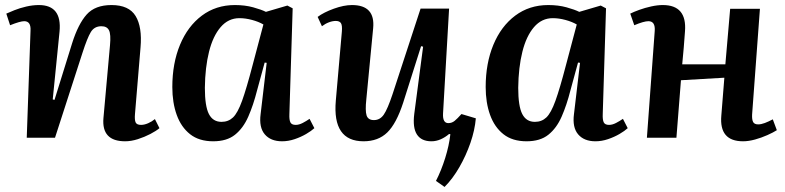

<svg xmlns="http://www.w3.org/2000/svg" viewBox="-20 -546 3111 761"><path d="M612 -38Q599 -27 576 -15Q553 -3 526.5 5.5Q500 14 476 14Q382 14 390 -78L416 -367Q420 -410 412 -426Q404 -442 382 -442Q354 -442 340 -419Q326 -396 307 -337L198 0H86L101 -425Q103 -462 76 -462Q60 -462 20 -446L5 -492Q16 -497 37 -505.5Q58 -514 84 -520Q110 -526 134 -526Q226 -526 216 -421L189 -152L196 -150L266 -375Q290 -451 323.5 -488.5Q357 -526 422 -526Q491 -526 517.5 -482.5Q544 -439 537 -358L515 -94Q513 -71 517.5 -61Q522 -51 539 -51Q552 -51 567 -57.5Q582 -64 594 -74Z M1127 -94Q1126 -71 1131 -61Q1136 -51 1152 -51Q1165 -51 1179.5 -58.5Q1194 -66 1207 -75L1226 -38Q1214 -27 1193.5 -15Q1173 -3 1148 5.5Q1123 14 1098 14Q1053 14 1029.5 -13.5Q1006 -41 1013 -94L1037 -297L1029 -298L999 -188Q984 -129 964 -83.5Q944 -38 911.5 -12Q879 14 825 14Q769 14 733.5 -14Q698 -42 680.5 -90.5Q663 -139 663 -201Q663 -295 693.5 -368.5Q724 -442 780 -484Q836 -526 911 -526Q951 -526 983.5 -517Q1016 -508 1034 -499L1119 -524L1140 -513ZM858 -63Q885 -63 903.5 -80.5Q922 -98 939.5 -146.5Q957 -195 981 -287L1024 -449Q1005 -460 979 -467Q953 -474 929 -474Q885 -474 854.5 -438.5Q824 -403 808.5 -341Q793 -279 792 -198Q792 -125 808 -94Q824 -63 858 -63Z M1239 -479Q1263 -497 1303 -511.5Q1343 -526 1375 -526Q1468 -526 1459 -434L1432 -153Q1427 -107 1433 -88.5Q1439 -70 1462 -70Q1486 -70 1501 -91.5Q1516 -113 1536 -173L1647 -512H1760L1736 -96Q1734 -58 1757 -58Q1771 -58 1782 -67Q1793 -76 1809 -94L1866 -77Q1862 -30 1844.5 20.5Q1827 71 1800.5 117Q1774 163 1742 195L1708 171Q1729 130 1744.5 80.5Q1760 31 1765 -14L1760 -15Q1745 -2 1727 6Q1709 14 1690 14Q1650 14 1632.5 -13Q1615 -40 1622 -95L1657 -361L1649 -363L1578 -139Q1551 -56 1515 -21Q1479 14 1421 14Q1297 14 1311 -147L1335 -421Q1337 -445 1331.5 -454Q1326 -463 1311 -463Q1298 -463 1283.5 -457.5Q1269 -452 1256 -442Z M2369 -94Q2368 -71 2373 -61Q2378 -51 2394 -51Q2407 -51 2421.5 -58.5Q2436 -66 2449 -75L2468 -38Q2456 -27 2435.5 -15Q2415 -3 2390 5.5Q2365 14 2340 14Q2295 14 2271.5 -13.5Q2248 -41 2255 -94L2279 -297L2271 -298L2241 -188Q2226 -129 2206 -83.5Q2186 -38 2153.5 -12Q2121 14 2067 14Q2011 14 1975.5 -14Q1940 -42 1922.5 -90.5Q1905 -139 1905 -201Q1905 -295 1935.5 -368.5Q1966 -442 2022 -484Q2078 -526 2153 -526Q2193 -526 2225.5 -517Q2258 -508 2276 -499L2361 -524L2382 -513ZM2100 -63Q2127 -63 2145.5 -80.5Q2164 -98 2181.5 -146.5Q2199 -195 2223 -287L2266 -449Q2247 -460 2221 -467Q2195 -474 2171 -474Q2127 -474 2096.5 -438.5Q2066 -403 2050.5 -341Q2035 -279 2034 -198Q2034 -125 2050 -94Q2066 -63 2100 -63Z M2851 -238 2679 -228 2661 0H2544L2575 -423Q2578 -462 2550 -462Q2532 -462 2494 -446L2478 -492Q2492 -499 2514 -507Q2536 -515 2561 -520.5Q2586 -526 2607 -526Q2703 -526 2695 -422Q2693 -389 2690 -356.5Q2687 -324 2684 -291H2855L2874 -511H2992L2961 -92Q2960 -72 2965 -62.5Q2970 -53 2985 -53Q2997 -53 3011.5 -58.5Q3026 -64 3043 -73L3059 -30Q3045 -21 3021.5 -10.5Q2998 0 2972.5 7Q2947 14 2925 14Q2830 14 2839 -88Z"/></svg>

Font: Literata 36pt SemiBold
Style: Italic
Weight: 600
Italic angle: -2°
Designer: Latin by Veronika Burian and Jose Scaglione. Greek by Irene Vlachou. Cyrillic by Vera Evstafieva
Foundry: TypeTogether
Version: Version 3.002